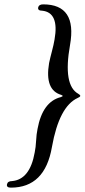

<svg xmlns="http://www.w3.org/2000/svg" viewBox="-20 -801 388 880"><path d="M348 -361Q346 -356 336 -352Q251 -313 218 -127Q186 59 30 59Q9 59 12 44Q15 29 35 29Q117 22 139 -102Q144 -126 145.5 -156Q147 -186 152 -210Q175 -335 259 -356Q266 -359 268 -361Q268 -362 261 -366Q184 -388 205 -512Q210 -536 218 -566Q226 -596 230 -620Q252 -744 173 -752Q152 -752 155 -767Q158 -781 178 -781Q334 -781 301 -595Q268 -410 339 -371Q348 -366 348 -361Z"/></svg>

Font: Jura
Style: Italic
Weight: 400
Designer: Ed Merritt
Foundry: Ten by Twenty
Version: Version 1.007